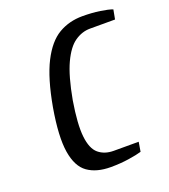

<svg xmlns="http://www.w3.org/2000/svg" viewBox="-133 -806 803 912"><g transform="rotate(-20 269.0 -350.0)"><path d="M271 10Q199 10 154.5 -21.5Q110 -53 97.5 -131.5Q85 -210 109 -350Q134 -490 174 -568.5Q214 -647 267.5 -678.5Q321 -710 388 -710Q436 -710 476.5 -704Q517 -698 538 -690L529 -642H402Q362 -642 325.5 -617Q289 -592 259.5 -529Q230 -466 209 -350Q190 -235 197 -171.5Q204 -108 234 -83Q264 -58 310 -58H436L428 -10Q405 -3 362 3.5Q319 10 271 10Z"/></g></svg>

Font: Cuprum Medium
Style: Italic
Weight: 500
Italic angle: -10°
Version: Version 3.000